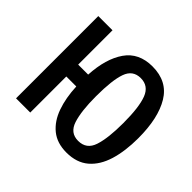

<svg xmlns="http://www.w3.org/2000/svg" viewBox="-138 -716 892 892"><g transform="rotate(45 307.5 -270.0)"><path d="M396.4 -553.3Q494.4 -553.3 540 -477.9Q585.6 -402.6 585.6 -270.8Q585.6 -186.2 566.2 -122.3Q546.7 -58.5 504.9 -22.8Q463.1 12.8 396.4 12.8Q334.4 12.8 294.6 -19.5Q254.9 -51.8 234.9 -108.2Q214.9 -164.6 211.8 -236.9H146.2V0H52.8V-540.5H146.2V-314.9H211.8Q217.9 -424.6 262.6 -489Q307.2 -553.3 396.4 -553.3ZM396.4 -476.4Q344.6 -476.4 326.7 -425.9Q308.7 -375.4 308.7 -269.7Q308.7 -172.3 326.2 -118.2Q343.6 -64.1 396.4 -64.1Q451.3 -64.1 469 -118.2Q486.7 -172.3 486.7 -270.8Q486.7 -375.9 467.2 -426.2Q447.7 -476.4 396.4 -476.4Z"/></g></svg>

Font: Fira Code Retina
Style: Regular
Weight: 450
Monospace: yes
Designer: Carrois Corporate, Edenspiekermann AG, Nikita Prokopov
Foundry: Carrois Corporate, Edenspiekermann AG, Nikita Prokopov
Version: Version 6.002